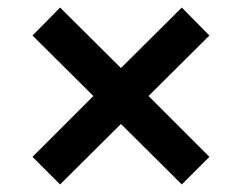

<svg xmlns="http://www.w3.org/2000/svg" viewBox="-20 -540 640 508"><path d="M139 -52 66 -125 227 -286 66 -446 139 -520 300 -360 461 -520 534 -446 373 -286 534 -125 461 -52 300 -212Z"/></svg>

Font: Nunito Sans 9pt ExtraBold
Style: Regular
Weight: 800
Version: Version 3.101;gftools[0.9.27]